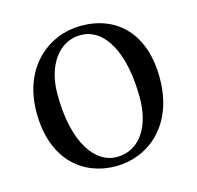

<svg xmlns="http://www.w3.org/2000/svg" viewBox="-86 -627 751 732"><g transform="rotate(-15 289.5 -261.0)"><path d="M285 15C410 15 533 -77 533 -267C533 -444 434 -537 294 -537C168 -537 45 -442 45 -261C45 -72 158 15 285 15ZM297 -18C216 -18 140 -110 140 -308C140 -424 199 -503 283 -503C378 -503 440 -393 440 -213C440 -102 389 -18 297 -18Z"/></g></svg>

Font: Source Han Serif CN Medium
Style: Regular
Weight: 500
Designer: Ryoko NISHIZUKA 西塚涼子 (kana & ideographs); Frank Grießhammer (Latin, Greek & Cyrillic); Wenlong ZHANG 张文龙 (bopomofo); San
Foundry: Adobe
Version: Version 2.002;hotconv 1.1.0;makeotfexe 2.6.0